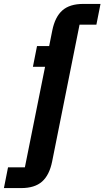

<svg xmlns="http://www.w3.org/2000/svg" viewBox="-98 -760 533 980"><path d="M168 65Q154 134 116.5 167Q79 200 10 200H-78L-57 94H29L132 -419H70L91 -525H153L169 -605Q183 -674 220.5 -707Q258 -740 327 -740H415L394 -634H308Z"/></svg>

Font: IBM Plex Sans Cond
Style: Bold Italic
Weight: 700
Width: 3
Italic angle: -11°
Designer: Mike Abbink, Paul van der Laan, Pieter van Rosmalen
Foundry: Bold Monday
Version: Version 1.3